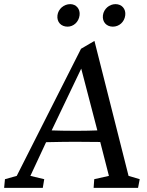

<svg xmlns="http://www.w3.org/2000/svg" viewBox="-35 -909 713 929"><path d="M-15 0H172L179 -42L112 -58L188 -221C242 -222 287 -223 326 -223C362 -223 404 -222 450 -222L492 -58L421 -42L418 0H633L641 -42L587 -58L422 -711L357 -673L46 -58L-11 -42ZM215 -278 358 -577 436 -278C409 -277 374 -276 333 -276C283 -276 244 -277 215 -278ZM243 -835C239 -802 261 -780 292 -780C320 -780 346 -802 350 -835C354 -866 333 -889 305 -889C274 -889 247 -866 243 -835ZM463 -835C459 -802 481 -780 511 -780C541 -780 567 -802 571 -835C575 -866 554 -889 524 -889C494 -889 467 -866 463 -835Z"/></svg>

Font: TPK Tissa Web
Style: Italic
Weight: 400
Italic angle: -7°
Designer: Jacques Le Bailly, Suppakit Chalermlarp | Katatrad Co.,Ltd.
Foundry: Jacques Le Bailly, Cadson Demak Co.,Ltd.
Version: Version 5.000;Glyphs 3.1.2 (3151)